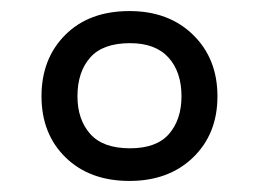

<svg xmlns="http://www.w3.org/2000/svg" viewBox="-20 -744 468 347"><path d="M214 -417Q142 -417 98.5 -459.5Q55 -502 55 -570Q55 -638 98 -681Q141 -724 214 -724Q285 -724 329 -681Q373 -638 373 -570Q373 -502 329 -459.5Q285 -417 214 -417ZM215 -476Q263 -476 285.5 -502Q308 -528 308 -570Q308 -614 284.5 -640Q261 -666 215 -666Q166 -666 143 -640Q120 -614 120 -570Q120 -528 143 -502Q166 -476 215 -476Z"/></svg>

Font: Noto Kufi Arabic
Style: Regular
Weight: 400
Designer: Monotype Design Team, David Williams, Khaled Hosny
Foundry: Google LLC
Version: Version 2.109; ttfautohint (v1.8.4.7-5d5b)